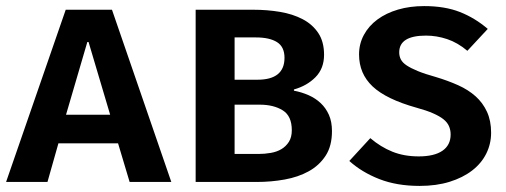

<svg xmlns="http://www.w3.org/2000/svg" viewBox="-25 -598 1664 631"><path d="M363 -127H167L131 0H-5L191 -566H343L538 0H401ZM192 -221H337L266 -460H262Z M934 -170Q934 -217 904 -235.5Q874 -254 829 -254H746V-92H824Q845 -92 865 -95.5Q885 -99 900 -108Q915 -117 924.5 -132Q934 -147 934 -170ZM910 -408Q910 -444 885.5 -459.5Q861 -475 816 -475H746V-336H821Q910 -336 910 -408ZM1066 -167Q1066 -118 1045 -86Q1024 -54 989.5 -35Q955 -16 910.5 -8Q866 0 819 0H618V-566H808Q853 -566 895 -559Q937 -552 969.5 -535Q1002 -518 1021 -489.5Q1040 -461 1040 -418Q1040 -373 1012 -344.5Q984 -316 941 -304V-300Q967 -295 989.5 -285Q1012 -275 1029 -259Q1046 -243 1056 -220.5Q1066 -198 1066 -167Z M1589 -162Q1589 -125 1573 -93Q1557 -61 1526.5 -37.5Q1496 -14 1452.5 -0.5Q1409 13 1354 13Q1279 13 1221.5 -9.5Q1164 -32 1123 -69L1192 -144Q1226 -115 1264.5 -99.5Q1303 -84 1351 -84Q1402 -84 1429 -102.5Q1456 -121 1456 -156Q1456 -171 1450.5 -183.5Q1445 -196 1432.5 -206Q1420 -216 1398.5 -225.5Q1377 -235 1344 -244Q1244 -272 1199.5 -314Q1155 -356 1155 -419Q1155 -454 1171 -483.5Q1187 -513 1215.5 -534Q1244 -555 1283 -566.5Q1322 -578 1369 -578Q1437 -578 1486.5 -558.5Q1536 -539 1578 -503L1511 -431Q1479 -458 1444.5 -469.5Q1410 -481 1375 -481Q1287 -481 1287 -426Q1287 -413 1292.5 -402.5Q1298 -392 1311.5 -383Q1325 -374 1348 -364.5Q1371 -355 1407 -345Q1447 -333 1480.5 -318Q1514 -303 1538 -281.5Q1562 -260 1575.5 -230.5Q1589 -201 1589 -162Z"/></svg>

Font: Qnwhxotralxmqkhsjrfbfhwcoqn
Style: Regular
Weight: 500
Designer: Carrois Corporate & Edenspiekermann
Foundry: Carrois Corporate GbR & Edenspiekermann AG
Version: Version 2.001